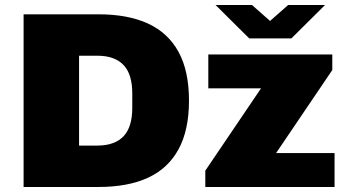

<svg xmlns="http://www.w3.org/2000/svg" viewBox="-20 -745 1374 765"><path d="M74 0V-688H372Q490 -688 570 -651Q650 -614 691.5 -538Q733 -462 733 -344Q733 -227 691.5 -150.5Q650 -74 570 -37Q490 0 372 0ZM295 -165H368Q404 -165 430.5 -175Q457 -185 474 -204Q491 -223 499 -251Q507 -279 507 -314V-374Q507 -409 499 -437Q491 -465 474 -484Q457 -503 430.5 -513Q404 -523 368 -523H295ZM798 0V-65L1020 -393H810V-528H1304V-466L1080 -135H1313V0ZM839 -725H984L1085 -636H1027L1128 -725H1275L1141 -592H973Z"/></svg>

Font: Archivo SemiBold Black
Style: Regular
Weight: 900
Version: Version 2.001